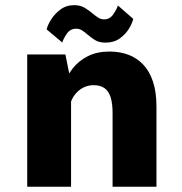

<svg xmlns="http://www.w3.org/2000/svg" viewBox="-20 -706 690 726"><path d="M82.9 0V-500H227.3L248.7 -393.4V0ZM405.7 0V-277.6Q405.7 -315.6 398.1 -339Q390.4 -362.4 374.6 -373.1Q358.7 -383.9 334.1 -383.9Q315.4 -383.9 299.8 -377Q284.1 -370.2 272.2 -358.4Q260.2 -346.6 253 -332Q245.8 -317.3 243.9 -302L211.4 -320Q211.4 -353.4 222.5 -387Q233.6 -420.7 256.2 -448.9Q278.9 -477.1 313.3 -494.1Q347.6 -511.1 394.2 -511.1Q432.9 -511.1 465.1 -499.1Q497.4 -487.1 521.4 -461.9Q545.4 -436.7 558.5 -397.3Q571.6 -357.9 571.6 -303.1V0ZM378.8 -544.8Q354.9 -544.8 339.1 -554.6Q323.4 -564.5 310.9 -575.4Q300.8 -584.4 290.6 -590.9Q280.5 -597.5 268.4 -597.5Q245.7 -597.5 232.7 -578.7Q219.7 -559.9 215.4 -545.2L156.4 -594.9Q159.4 -609.4 172.5 -631Q185.6 -652.5 207.9 -669.5Q230.2 -686.5 260.1 -686.5Q283.4 -686.5 299.6 -676.9Q315.9 -667.2 329.1 -655.9Q340.5 -646.4 350.9 -639.6Q361.2 -632.8 374.1 -632.8Q395.1 -632.8 408.2 -651.7Q421.3 -670.6 425.9 -685.2L483.8 -634.6Q480.4 -618.9 467.8 -597.8Q455.1 -576.7 433.1 -560.8Q411.1 -544.8 378.8 -544.8Z"/></svg>

Font: Trispace Thin
Style: Regular
Weight: 100
Designer: Tyler Finck
Foundry: Etcetera Type Company
Version: Version 1.210